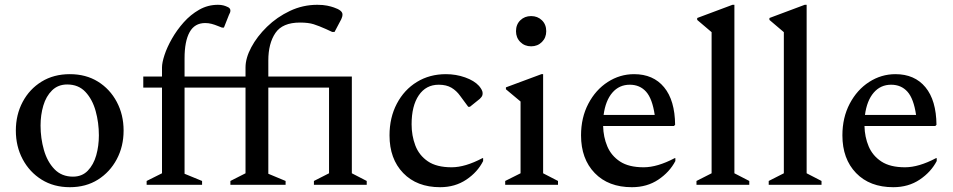

<svg xmlns="http://www.w3.org/2000/svg" viewBox="-20 -770 3970 800"><path d="M271 10Q204 10 153.5 -21.5Q103 -53 74.5 -106.5Q46 -160 46 -226Q46 -292 74.5 -345.5Q103 -399 153.5 -430Q204 -461 271 -461Q338 -461 388 -430Q438 -399 466.5 -345.5Q495 -292 495 -226Q495 -160 466.5 -106.5Q438 -53 388 -21.5Q338 10 271 10ZM284 -34Q322 -34 346 -59Q370 -84 381 -123Q392 -162 392 -206Q392 -259 378.5 -307.5Q365 -356 336 -387Q307 -418 260 -418Q222 -418 197 -393.5Q172 -369 160.5 -330Q149 -291 149 -247Q149 -194 163 -145Q177 -96 207 -65Q237 -34 284 -34Z M591 0V-16L655 -48V-405H577V-451H655V-489Q655 -509 665.5 -541Q676 -573 696.5 -609Q717 -645 745.5 -677Q774 -709 810 -729.5Q846 -750 888 -750Q901 -750 910.5 -747.5Q920 -745 926 -742Q940 -737 940 -726Q940 -718 934 -708L913 -655H905L887 -662Q875 -667 862 -670.5Q849 -674 835 -674Q791 -674 770 -636Q749 -598 749 -527V-451H1003V-489Q1003 -528 1027 -573Q1051 -618 1092.5 -658.5Q1134 -699 1188 -724.5Q1242 -750 1302 -750Q1326 -750 1343 -746.5Q1360 -743 1371 -739Q1407 -727 1407 -710Q1407 -700 1402 -690L1374 -637H1364L1338 -649Q1309 -662 1287 -669Q1265 -676 1230 -676Q1157 -676 1127.5 -632.5Q1098 -589 1098 -518V-451H1446V-48L1508 -16V0H1288V-16L1351 -48V-405H1098V-46L1170 -16V0H940V-16L1003 -48V-405H749V-46L822 -16V0Z M1814 10Q1717 10 1660 -49Q1603 -108 1603 -206Q1603 -280 1633.5 -338Q1664 -396 1717 -428.5Q1770 -461 1838 -461Q1880 -461 1918 -447.5Q1956 -434 1976 -412Q1991 -394 1991 -382Q1991 -374 1988.5 -369.5Q1986 -365 1979 -358L1938 -325H1931L1897 -371Q1882 -392 1861 -404.5Q1840 -417 1808 -417Q1755 -417 1725 -373Q1695 -329 1695 -252Q1695 -205 1710.5 -164Q1726 -123 1762.5 -98Q1799 -73 1862 -73Q1890 -73 1922 -82.5Q1954 -92 1990 -111H1993V-99Q1970 -53 1923 -21.5Q1876 10 1814 10Z M2193 -577Q2166 -577 2148 -595Q2130 -613 2130 -640Q2130 -668 2148 -685.5Q2166 -703 2193 -703Q2220 -703 2238 -685.5Q2256 -668 2256 -640Q2256 -613 2238 -595Q2220 -577 2193 -577ZM2085 0V-16L2149 -48V-347L2088 -398V-406L2236 -461H2243V-48L2305 -16V0Z M2613 10Q2515 10 2458 -49Q2401 -108 2401 -206Q2401 -280 2431.5 -338Q2462 -396 2512.5 -428.5Q2563 -461 2622 -461Q2702 -461 2747 -406.5Q2792 -352 2793 -250L2788 -245H2493Q2494 -199 2510.5 -160Q2527 -121 2563.5 -97Q2600 -73 2662 -73Q2719 -73 2791 -111H2794V-99Q2770 -53 2723 -21.5Q2676 10 2613 10ZM2604 -417Q2560 -417 2531.5 -384Q2503 -351 2495 -291H2708Q2698 -359 2672 -388Q2646 -417 2604 -417Z M2882 0V-16L2945 -48V-636L2885 -687V-695L3032 -750H3040V-48L3102 -16V0Z M3183 0V-16L3246 -48V-636L3186 -687V-695L3333 -750H3341V-48L3403 -16V0Z M3702 10Q3604 10 3547 -49Q3490 -108 3490 -206Q3490 -280 3520.5 -338Q3551 -396 3601.5 -428.5Q3652 -461 3711 -461Q3791 -461 3836 -406.5Q3881 -352 3882 -250L3877 -245H3582Q3583 -199 3599.5 -160Q3616 -121 3652.5 -97Q3689 -73 3751 -73Q3808 -73 3880 -111H3883V-99Q3859 -53 3812 -21.5Q3765 10 3702 10ZM3693 -417Q3649 -417 3620.5 -384Q3592 -351 3584 -291H3797Q3787 -359 3761 -388Q3735 -417 3693 -417Z"/></svg>

Font: Spectral Medium
Style: Regular
Weight: 500
Designer: Jean-Baptiste Levee
Foundry: Production Type
Version: Version 2.001